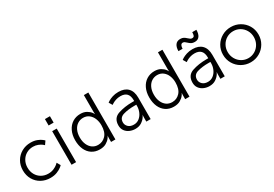

<svg xmlns="http://www.w3.org/2000/svg" viewBox="35 -1594 3553 2491"><g transform="rotate(-30 1811.5 -348.5)"><path d="M311 -515Q366 -515 406.5 -499Q447 -483 471 -464Q495 -445 495 -442L460 -392Q460 -394 439.5 -410Q419 -426 386 -439.5Q353 -453 313 -453Q258 -453 213.5 -427.5Q169 -402 143 -356Q117 -310 117 -251Q117 -193 143 -147Q169 -101 214 -75.5Q259 -50 314 -50Q360 -50 396 -65.5Q432 -81 454 -99.5Q476 -118 476 -120L506 -67Q506 -64 480.5 -43.5Q455 -23 411.5 -5.5Q368 12 311 12Q237 12 176.5 -21.5Q116 -55 81.5 -115Q47 -175 47 -251Q47 -327 82 -387Q117 -447 177.5 -481Q238 -515 311 -515Z M699 -503V0H631V-503ZM703 -686V-590H628V-686Z M1057 -515Q1111 -515 1148 -493.5Q1185 -472 1203.5 -447Q1222 -422 1222 -418H1224Q1223 -421 1222 -430.5Q1221 -440 1221 -455V-703H1288V0H1223V-56Q1223 -69 1224 -79Q1225 -89 1226 -92H1224Q1224 -87 1205 -60.5Q1186 -34 1147.5 -11Q1109 12 1050 12Q983 12 933 -21Q883 -54 856.5 -113.5Q830 -173 830 -251Q830 -330 859 -390Q888 -450 939.5 -482.5Q991 -515 1057 -515ZM1060 -50Q1129 -50 1176 -100.5Q1223 -151 1223 -252Q1223 -304 1205 -350Q1187 -396 1150.5 -424.5Q1114 -453 1063 -453Q1018 -453 980.5 -429Q943 -405 921.5 -359Q900 -313 900 -251Q900 -191 920.5 -145.5Q941 -100 977 -75Q1013 -50 1060 -50Z M1720 -310H1748V-323Q1748 -454 1623 -454Q1586 -454 1554.5 -443.5Q1523 -433 1502 -420Q1481 -407 1481 -406L1450 -457Q1450 -459 1474.5 -474Q1499 -489 1538.5 -502Q1578 -515 1628 -515Q1719 -515 1767.5 -465.5Q1816 -416 1816 -322V0H1751V-57Q1751 -73 1752 -85Q1753 -97 1754 -100H1752Q1756 -100 1735.5 -69Q1715 -38 1677 -13Q1639 12 1583 12Q1540 12 1500.5 -5Q1461 -22 1436.5 -55.5Q1412 -89 1412 -137Q1412 -246 1507 -278Q1602 -310 1720 -310ZM1594 -46Q1640 -46 1675 -73.5Q1710 -101 1729 -144.5Q1748 -188 1748 -233V-255H1720Q1623 -255 1552.5 -234Q1482 -213 1482 -141Q1482 -103 1511.5 -74.5Q1541 -46 1594 -46Z M2167 -515Q2221 -515 2258 -493.5Q2295 -472 2313.5 -447Q2332 -422 2332 -418H2334Q2333 -421 2332 -430.5Q2331 -440 2331 -455V-703H2398V0H2333V-56Q2333 -69 2334 -79Q2335 -89 2336 -92H2334Q2334 -87 2315 -60.5Q2296 -34 2257.5 -11Q2219 12 2160 12Q2093 12 2043 -21Q1993 -54 1966.5 -113.5Q1940 -173 1940 -251Q1940 -330 1969 -390Q1998 -450 2049.5 -482.5Q2101 -515 2167 -515ZM2170 -50Q2239 -50 2286 -100.5Q2333 -151 2333 -252Q2333 -304 2315 -350Q2297 -396 2260.5 -424.5Q2224 -453 2173 -453Q2128 -453 2090.5 -429Q2053 -405 2031.5 -359Q2010 -313 2010 -251Q2010 -191 2030.5 -145.5Q2051 -100 2087 -75Q2123 -50 2170 -50Z M2830 -310H2858V-323Q2858 -454 2733 -454Q2696 -454 2664.5 -443.5Q2633 -433 2612 -420Q2591 -407 2591 -406L2560 -457Q2560 -459 2584.5 -474Q2609 -489 2648.5 -502Q2688 -515 2738 -515Q2829 -515 2877.5 -465.5Q2926 -416 2926 -322V0H2861V-57Q2861 -73 2862 -85Q2863 -97 2864 -100H2862Q2866 -100 2845.5 -69Q2825 -38 2787 -13Q2749 12 2693 12Q2650 12 2610.5 -5Q2571 -22 2546.5 -55.5Q2522 -89 2522 -137Q2522 -246 2617 -278Q2712 -310 2830 -310ZM2704 -46Q2750 -46 2785 -73.5Q2820 -101 2839 -144.5Q2858 -188 2858 -233V-255H2830Q2733 -255 2662.5 -234Q2592 -213 2592 -141Q2592 -103 2621.5 -74.5Q2651 -46 2704 -46ZM2667 -709Q2697 -709 2716.5 -698Q2736 -687 2757 -667Q2772 -653 2783 -646Q2794 -639 2808 -639Q2833 -639 2840 -657.5Q2847 -676 2847 -707H2909Q2909 -647 2885.5 -613.5Q2862 -580 2814 -580Q2783 -580 2763.5 -591Q2744 -602 2722 -623Q2708 -637 2697 -644Q2686 -651 2672 -651Q2650 -651 2640.5 -631Q2631 -611 2631 -583H2569Q2569 -642 2593.5 -675.5Q2618 -709 2667 -709Z M3312 -515Q3385 -515 3445.5 -480.5Q3506 -446 3541.5 -386.5Q3577 -327 3577 -253Q3577 -179 3541.5 -118.5Q3506 -58 3445.5 -23Q3385 12 3312 12Q3239 12 3178 -23Q3117 -58 3081.5 -118.5Q3046 -179 3046 -253Q3046 -327 3081.5 -386.5Q3117 -446 3178 -480.5Q3239 -515 3312 -515ZM3312 -50Q3365 -50 3410 -76.5Q3455 -103 3481.5 -149.5Q3508 -196 3508 -253Q3508 -309 3481.5 -355Q3455 -401 3410.5 -427Q3366 -453 3312 -453Q3258 -453 3213.5 -427Q3169 -401 3142.5 -355Q3116 -309 3116 -253Q3116 -196 3142.5 -149.5Q3169 -103 3214 -76.5Q3259 -50 3312 -50Z"/></g></svg>

Font: Museo Sans Light
Style: Regular
Weight: 300
Designer: Jos Buivenga
Foundry: Jos Buivenga & Rosetta Type Foundry (extension, remastering)
Version: Version 3.600;PS 1.000;hotconv 1.0.88;makeotf.lib2.5.647800;